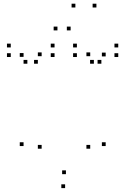

<svg xmlns="http://www.w3.org/2000/svg" viewBox="-20 -970 660 1012"><path d="M537 -200.2V-220.2H517V-200.2ZM537 -672.7V-692.7H517V-672.7ZM514.3 -634.2V-654.2H494.3V-634.2ZM603.3 -669.5V-689.5H583.3V-669.5ZM603.3 -720V-740H583.3V-720ZM385.3 -720V-740H365.3V-720ZM385.3 -669.5V-689.5H365.3V-669.5ZM474.8 -634.2V-654.2H454.8V-634.2ZM455.5 -673.8V-693.8H435.5V-673.8ZM455.5 -186.2V-206.2H435.5V-186.2ZM327.5 -52V-72H307.5V-52ZM199.5 -186.2V-206.2H179.5V-186.2ZM199.5 -673.8V-693.8H179.5V-673.8ZM179.5 -634.2V-654.2H159.5V-634.2ZM267.5 -669.5V-689.5H247.5V-669.5ZM267.5 -720V-740H247.5V-720ZM36.7 -720V-740H16.7V-720ZM36.7 -669.5V-689.5H16.7V-669.5ZM124.2 -634.2V-654.2H104.2V-634.2ZM104.2 -670.3V-690.3H84.2V-670.3ZM104.2 -200.2V-220.2H84.2V-200.2ZM323.2 21.5V1.5H303.2V21.5ZM282.8 -809.8V-829.8H262.8V-809.8ZM377.3 -930.5V-950.5H357.3V-930.5ZM488.2 -930.5V-950.5H468.2V-930.5ZM352.3 -809.8V-829.8H332.3V-809.8Z"/></svg>

Font: Monaspace Xenon Dots Var
Style: Regular
Weight: 400
Designer: Riley Cran and the Lettermatic Team
Version: Version 1.100 (Monaspace Xenon Dots)